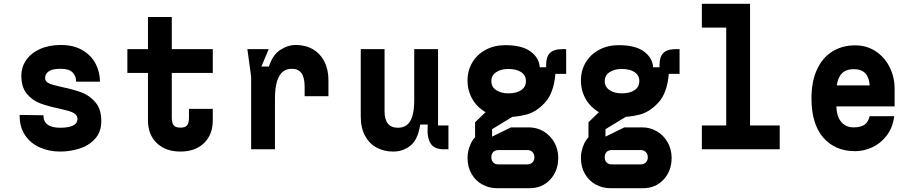

<svg xmlns="http://www.w3.org/2000/svg" viewBox="-20 -790 4840 1016"><path d="M298 -114Q345 -114 367.9 -126.4Q390.8 -138.8 390 -163Q388.8 -178 376.2 -187.6Q363.6 -197.2 342.5 -203.2Q321.4 -209.2 291.8 -215.8Q232.2 -228.2 191.9 -243.4Q151.6 -258.6 122.3 -293.4Q93 -328.2 93 -389Q93 -435 118.5 -472Q144 -509 191.5 -530.5Q239 -552 302 -552Q370 -552 417 -524.1Q464 -496.2 486.5 -451.7Q509 -407.2 509 -358H383Q383 -386.8 364.5 -406.4Q346 -426 300.8 -426Q255.8 -426 236.5 -411.5Q217.2 -397 219 -374.6Q219.6 -361.6 231.1 -353.7Q242.6 -345.8 261.4 -340.7Q280.2 -335.6 308.6 -329.2Q369.8 -316.4 411.7 -300.8Q453.6 -285.2 484.8 -248.9Q516 -212.6 516 -149Q516 -91.6 482.8 -55.3Q449.6 -19 400.1 -3.5Q350.6 12 298 12Q240.4 12 190.9 -9.7Q141.4 -31.4 112.2 -75.1Q83 -118.8 84 -182L210 -180Q209 -148.2 231.2 -131.1Q253.4 -114 298 -114Z M1106 -214V-154Q1106 -77 1059.3 -32.5Q1012.6 12 935 12Q856.8 12 809.9 -32.5Q763 -77 763 -154V-404H654V-530H763V-700H889V-530H1106V-404H889V-167.2Q889 -139.2 899.2 -126.9Q909.4 -114.6 935 -114.6Q960.2 -114.6 970.1 -126.9Q980 -139.2 980 -167.2V-214Z M1309 -384 1289 -530H1402L1363.2 -438H1403.2Q1422.4 -499 1462.4 -525.5Q1502.4 -552 1546 -552Q1597.2 -552 1636.4 -528.8Q1675.6 -505.6 1696.8 -463.6Q1718 -421.6 1718 -366V-281H1592V-330Q1592 -380.4 1575.2 -403.2Q1558.4 -426 1523 -426Q1497 -426 1477.4 -411.2Q1457.8 -396.4 1446.4 -361.1Q1435 -325.8 1435 -267V0H1309Z M1889 -174V-530H2015V-199.2Q2015 -159.6 2031.8 -136.8Q2048.6 -114 2086.4 -114Q2113.2 -114 2132.4 -128.2Q2151.6 -142.4 2161.8 -174.9Q2172 -207.4 2172 -260.8V-530H2298V-126H2353V0H2329Q2277.6 0 2258.9 -30.5Q2240.2 -61 2242.6 -108L2243.6 -131H2203.6Q2192 -52.6 2153 -20.3Q2114 12 2061 12Q2012.2 12 1973.3 -8.8Q1934.4 -29.6 1911.7 -71.3Q1889 -113 1889 -174Z M2454 -364Q2454 -417.4 2479.7 -460.1Q2505.4 -502.8 2550.9 -526.9Q2596.4 -551 2654 -551Q2743.2 -551 2788.3 -517Q2833.4 -483 2836 -434H2870V-447.2Q2870 -489 2890 -509.5Q2910 -530 2957.2 -530H2976V-399H2919Q2910.6 -297.8 2863.9 -247.2Q2817.2 -196.6 2763.9 -183.3Q2710.6 -170 2654 -170Q2596.4 -170 2550.9 -195.6Q2505.4 -221.2 2479.7 -265.7Q2454 -310.2 2454 -364ZM2763 -361Q2763 -391.6 2738 -408.3Q2713 -425 2670 -425Q2630.6 -425 2605.3 -407.8Q2580 -390.6 2580 -361Q2580 -330.4 2605.5 -313.2Q2631 -296 2670 -296Q2713 -296 2738 -313Q2763 -330 2763 -361ZM2454 45Q2454 7.8 2471.6 -30.6Q2489.2 -69 2528.2 -88.2L2619.2 4Q2599.2 4 2589.6 14.5Q2580 25 2580 42Q2580 58.8 2589.8 69.4Q2599.6 80 2618 80H2770Q2787 80 2797.5 69.4Q2808 58.8 2808 42Q2808 25.2 2797.5 14.6Q2787 4 2770 4H2494V-143L2624.4 -269.2L2699 -176.4L2584 -106.4V-67L2684 -116H2777.8Q2821.2 -116 2856.7 -94.8Q2892.2 -73.6 2913.1 -36.6Q2934 0.4 2934 45Q2934 114.4 2891.5 160.2Q2849 206 2781.8 206H2611Q2569 206 2533.3 186.9Q2497.6 167.8 2475.8 131.1Q2454 94.4 2454 45Z M3054 -364Q3054 -417.4 3079.7 -460.1Q3105.4 -502.8 3150.9 -526.9Q3196.4 -551 3254 -551Q3343.2 -551 3388.3 -517Q3433.4 -483 3436 -434H3470V-447.2Q3470 -489 3490 -509.5Q3510 -530 3557.2 -530H3576V-399H3519Q3510.6 -297.8 3463.9 -247.2Q3417.2 -196.6 3363.9 -183.3Q3310.6 -170 3254 -170Q3196.4 -170 3150.9 -195.6Q3105.4 -221.2 3079.7 -265.7Q3054 -310.2 3054 -364ZM3363 -361Q3363 -391.6 3338 -408.3Q3313 -425 3270 -425Q3230.6 -425 3205.3 -407.8Q3180 -390.6 3180 -361Q3180 -330.4 3205.5 -313.2Q3231 -296 3270 -296Q3313 -296 3338 -313Q3363 -330 3363 -361ZM3054 45Q3054 7.8 3071.6 -30.6Q3089.2 -69 3128.2 -88.2L3219.2 4Q3199.2 4 3189.6 14.5Q3180 25 3180 42Q3180 58.8 3189.8 69.4Q3199.6 80 3218 80H3370Q3387 80 3397.5 69.4Q3408 58.8 3408 42Q3408 25.2 3397.5 14.6Q3387 4 3370 4H3094V-143L3224.4 -269.2L3299 -176.4L3184 -106.4V-67L3284 -116H3377.8Q3421.2 -116 3456.7 -94.8Q3492.2 -73.6 3513.1 -36.6Q3534 0.4 3534 45Q3534 114.4 3491.5 160.2Q3449 206 3381.8 206H3211Q3169 206 3133.3 186.9Q3097.6 167.8 3075.8 131.1Q3054 94.4 3054 45Z M3694 -644V-770H3949V-126H4106V0H3694V-126H3823V-644Z M4274 -269Q4274 -359.4 4303.5 -422.7Q4333 -486 4385.2 -518Q4437.4 -550 4505 -550Q4566.6 -550 4614.1 -518.5Q4661.6 -487 4687.8 -434.4Q4714 -381.8 4714 -321V-227H4406Q4406.6 -192.6 4417.5 -167.7Q4428.4 -142.8 4448.5 -129.4Q4468.6 -116 4496.8 -116Q4535.6 -116 4555.2 -130.4Q4574.8 -144.8 4581.8 -175H4712Q4704 -114.4 4672.2 -72.7Q4640.4 -31 4595.7 -10.5Q4551 10 4505 10Q4399 10 4336.5 -62Q4274 -134 4274 -269ZM4498 -424Q4457.6 -424 4435.6 -402.2Q4413.6 -380.4 4408 -338H4582Q4579.4 -380.4 4558.7 -402.2Q4538 -424 4498 -424Z"/></svg>

Font: Fliege Mono Thin
Style: Regular
Weight: 100
Version: Version 0.020;Glyphs 3.3 (3306)